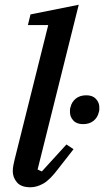

<svg xmlns="http://www.w3.org/2000/svg" viewBox="-20 -780 440 812"><path d="M109 12Q69 12 51.5 -9Q34 -30 34 -56Q34 -67 36.5 -81Q39 -95 42 -106L184 -674H98L109 -719L313 -760L139 -63L157 -55L261 -169L291 -149L226 -66Q191 -19 163 -3.5Q135 12 109 12ZM331 -255Q304 -255 290 -270.5Q276 -286 276 -305Q276 -310 276 -315.5Q276 -321 278 -326Q283 -349 300.5 -363Q318 -377 345 -377Q372 -377 386 -361.5Q400 -346 400 -327Q400 -322 400 -316.5Q400 -311 398 -306Q393 -283 375.5 -269Q358 -255 331 -255Z"/></svg>

Font: IBM Plex Serif Medm
Style: Italic
Weight: 500
Italic angle: -14°
Designer: Mike Abbink, Paul van der Laan, Pieter van Rosmalen
Foundry: Bold Monday
Version: Version 3.001